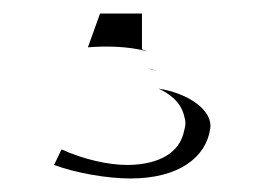

<svg xmlns="http://www.w3.org/2000/svg" viewBox="-20 -34 383 284"><path d="M60 210C92 222 139 230 173 230C244 230 285 199 291 156C295 130 260 104 214 97L212 96C231 104 247 117 252 136C255 146 255 150 252 161C242 205 191 210 168 210C141 210 104 202 71 187ZM110 36C135 34 169 34 198 42L190 39V-14H128ZM198 67 212 71C207 69 203 68 198 67Z"/></svg>

Font: Charger Static
Style: Regular
Weight: 1000
Designer: Jasper
Foundry: KineticPlasma Fonts/Cannot Into Space Fonts
Version: Version 1.1